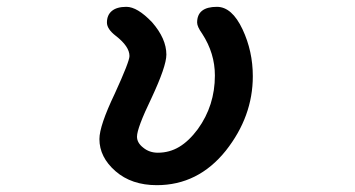

<svg xmlns="http://www.w3.org/2000/svg" viewBox="-20 -514 1040 562"><path d="M318 -13Q271 -54 271 -107Q271 -146 316 -240Q359 -334 359 -350Q359 -378 319 -409Q293 -429 293 -448Q293 -470 307.5 -482Q322 -494 350 -494Q382 -494 425 -449Q467 -401 467 -354Q467 -320 423 -226Q381 -139 381 -114Q381 -96 399 -82Q417 -67 442 -67Q476 -67 504.5 -84Q533 -101 559 -136Q609 -205 609 -293Q609 -358 572 -415Q557 -436 557 -448Q557 -494 615 -494Q659 -494 690 -428Q720 -364 720 -291Q720 -173 641 -73Q560 28 439 28Q365 28 318 -13Z"/></svg>

Font: 寒蝉全圆体 Bold
Style: Regular
Weight: 700
Designer: Warren2060
      Designed by Motoya company      

      [Varela Round]
      Joe Prince(Latin component); Avraham Cornf
Foundry: ChillType
Version: Version 3.200